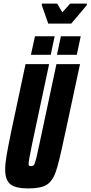

<svg xmlns="http://www.w3.org/2000/svg" viewBox="-20 -1047 507 1075"><path d="M9 -97Q9 -130 16.5 -174.5Q24 -219 41 -302L123 -688H255L160 -242Q140 -146 140 -129Q140 -121 143.5 -119Q147 -117 155 -117Q165 -117 170.5 -124.5Q176 -132 183.5 -162.5Q191 -193 201 -242L296 -688H428L345 -301L340 -279Q311 -140 293 -87Q275 -34 242.5 -13Q210 8 138 8Q66 8 37.5 -16Q9 -40 9 -97ZM153 -740 176 -844H286L264 -740ZM299 -740 321 -844H432L410 -740ZM250 -915 214 -1018V-1027H300L329 -978L373 -1027H467L466 -1018L379 -915Z"/></svg>

Font: Saira Ultra Condensed Black
Style: Italic
Weight: 900
Width: 1
Italic angle: -12°
Designer: Hector Gatti with collaboration of the Omnibus-Type team
Foundry: Omnibus-Type
Version: Version 1.001; ttfautohint (v1.8)